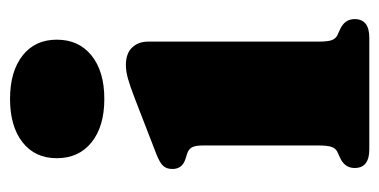

<svg xmlns="http://www.w3.org/2000/svg" viewBox="-211 -563 774 392"><g transform="rotate(-90 176.0 -367.0)"><path d="M170 -541Q114 -541 81.5 -567Q49 -593 49 -638Q49 -682.5 81.5 -708Q114 -733.5 170 -733.5Q226 -733.5 258.5 -708Q291 -682.5 291 -638Q291 -593 258.5 -567Q226 -541 170 -541ZM287 -452V-105Q287 -85 290 -76.8Q293 -68.5 300.5 -65L311.5 -60Q333 -50.5 333 -30Q333 0 295 0H67Q29 0 29 -30Q29 -50.5 50.5 -60L61.5 -65Q69 -68.5 72 -76.8Q75 -85 75 -105V-340Q75 -356 70.8 -362.8Q66.5 -369.5 58 -372L47 -375.5Q27 -382 27 -402Q27 -414 33.5 -421Q40 -428 58 -435L169 -478Q196 -488.5 211.5 -492.8Q227 -497 239 -497Q263 -497 275 -484.2Q287 -471.5 287 -452Z"/></g></svg>

Font: Fraunces 9pt S000 Black
Style: Regular
Weight: 900
Version: Version 1.000; ttfautohint (v1.8.3)